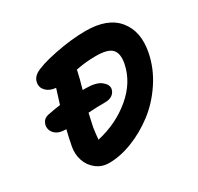

<svg xmlns="http://www.w3.org/2000/svg" viewBox="-136 -819 976 946"><g transform="rotate(-30 352.5 -346.0)"><path d="M231 -35.2Q189.9 -35.2 159.2 -59.3Q128.4 -83.5 116.2 -120.8Q104 -158.2 111.8 -198.2Q119.6 -240.2 130.9 -285.2H128.9Q86.9 -285.2 66.9 -305.7Q46.9 -326.2 51.8 -354Q55.7 -369.1 64.9 -378.7Q74.2 -388.2 92.8 -392.1Q129.9 -399.4 163.1 -403.8Q165.5 -413.1 189 -486.8Q154.3 -489.7 134.8 -509.5Q115.2 -529.3 120.1 -556.2Q123 -579.6 147 -596.2Q182.6 -618.7 277.6 -637.9Q372.6 -657.2 455.1 -657.2Q579.6 -657.2 635.7 -588.4Q691.9 -519.5 669.9 -408.2Q653.8 -327.1 606.2 -255.9Q558.6 -184.6 496.3 -137.2Q434.1 -89.8 364.3 -62.5Q294.4 -35.2 231 -35.2ZM250 -228Q244.6 -192.9 242.2 -161.1Q356 -187 438.5 -256.6Q521 -326.2 540 -420.9Q550.3 -474.1 528.1 -499.5Q505.9 -524.9 436 -524.9Q377 -524.9 321.8 -513.2Q321.8 -506.8 320.8 -504.9Q314.5 -473.6 296.9 -412.1H313Q373.5 -412.1 400.4 -390.4Q427.2 -368.7 422.9 -345.2Q418.9 -326.2 403.3 -315.2Q387.7 -304.2 363.8 -304.2Q314.9 -304.2 266.1 -300.8Q264.6 -293.5 258.8 -268.1Q252.9 -242.7 250 -228Z"/></g></svg>

Font: Shantell Sans Irregular
Style: Italic
Weight: 600
Italic angle: -11.31°
Designer: Stephen Nixon, Anya Danilova, Shantell Martin
Foundry: Arrow Type
Version: Version 1.006;[9816181b4]